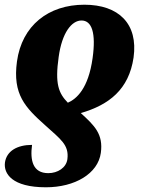

<svg xmlns="http://www.w3.org/2000/svg" viewBox="-28 -566 612 815"><path d="M330 -546C178 -546 65 -458 44 -305C25 -165 79 -110 164 -34C229 25 266 49 258 110C253 146 217 169 177 169C112 169 99 116 108 49C45 49 0 75 -7 124C-13 171 23 229 167 229C290 229 388 171 400 83C411 3 373 -33 315 -86C435 -121 519 -186 539 -322C559 -465 476 -546 330 -546ZM318 -479C362 -479 380 -426 365 -319C347 -190 297 -146 260 -130C220 -171 205 -211 221 -324C235 -427 276 -479 318 -479Z"/></svg>

Font: Noto Serif Condensed Black
Style: Italic
Weight: 900
Width: 3
Italic angle: -12°
Designer: Monotype Design Team
Foundry: Monotype Imaging Inc.
Version: Version 2.013